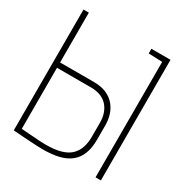

<svg xmlns="http://www.w3.org/2000/svg" viewBox="-166 -827 921 965"><g transform="rotate(30 295.0 -344.5)"><path d="M436 -673 516 -670V0H547V-700H436ZM269 -411H73V-700H42V1Q42 1 56 2Q70 3 91.5 4.5Q113 6 136.5 7.5Q160 9 181.5 10Q203 11 216 11Q268 11 307.5 1.5Q347 -8 374 -29.5Q401 -51 414.5 -85Q428 -119 428 -168V-251Q428 -281 419.5 -309.5Q411 -338 392 -361Q373 -384 343 -397.5Q313 -411 269 -411ZM398 -166Q398 -133 389 -105.5Q380 -78 360 -58Q340 -38 305 -27.5Q270 -17 217 -17Q202 -17 183.5 -18Q165 -19 146.5 -20.5Q128 -22 111.5 -23Q95 -24 85 -25Q75 -26 73 -26V-380H271Q301 -380 325 -371Q349 -362 365 -344.5Q381 -327 389.5 -303Q398 -279 398 -249Z"/></g></svg>

Font: Advent Pro ExtraLight
Style: Regular
Weight: 250
Version: Version 3.000